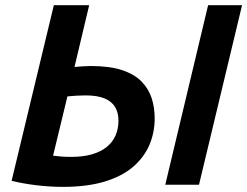

<svg xmlns="http://www.w3.org/2000/svg" viewBox="-20 -713 954 741"><path d="M223 8.2Q172.5 8.2 119.2 1.8Q66 -4.8 24.8 -15.2L187.8 -693H324.2L267.5 -454.5Q279.5 -455.8 298.4 -457Q317.2 -458.2 330.2 -458.2Q402.8 -458.2 450.4 -442.6Q498 -427 525.6 -399Q553.2 -371 565.1 -334.8Q577 -298.5 577 -256.5Q577 -201.5 556.5 -153.5Q536 -105.5 493.4 -69Q450.8 -32.5 383.5 -12.1Q316.2 8.2 223 8.2ZM254.5 -107.5Q300.8 -107.5 335.1 -117.5Q369.5 -127.5 392.1 -146Q414.8 -164.5 426 -190.4Q437.2 -216.2 437.2 -248Q437.2 -277.2 424.8 -299Q412.2 -320.8 384.4 -332.8Q356.5 -344.8 310.2 -344.8Q295.2 -344.8 275.9 -343.8Q256.5 -342.8 240.2 -341L184.8 -112.2Q196.5 -110.5 214.9 -109Q233.2 -107.5 254.5 -107.5ZM617.8 0 783.2 -693H914.2L748 0Z"/></svg>

Font: Ubuntu Sans
Style: Italic
Weight: 400
Italic angle: -13.5°
Designer: Dalton Maag Ltd
Foundry: Dalton Maag Ltd
Version: Version 1.006